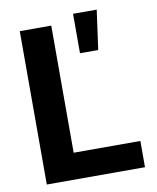

<svg xmlns="http://www.w3.org/2000/svg" viewBox="-85 -830 734 897"><g transform="rotate(-10 282.0 -382.0)"><path d="M64 0V-727.5H213.4V-124.5H529.8V0ZM323.2 -577.1V-764.2H435.5L409.7 -577.1Z"/></g></svg>

Font: Inter 17pt
Style: Bold
Weight: 700
Version: Version 4.001;git-66647c0bb